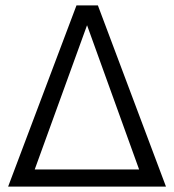

<svg xmlns="http://www.w3.org/2000/svg" viewBox="-20 -688 642 708"><path d="M10 0 262 -668H341L592 0ZM108 -63H493L301 -595Z"/></svg>

Font: Atkinson Hyperlegible Next Light
Style: Regular
Weight: 300
Designer: Elliott Scott, Megan Eiswerth, Linus Boman, Theodore Petrosky, Letters from Sweden
Foundry: Applied Design Works, Letters from Sweden
Version: Version 2.001